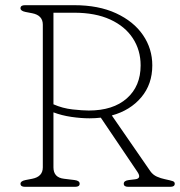

<svg xmlns="http://www.w3.org/2000/svg" viewBox="-20 -720 694 740"><path d="M567 -468Q567 -395.5 524.5 -345Q482 -294.5 411 -275L559.5 -60Q569.5 -46 584.8 -39.2Q600 -32.5 615 -29.5Q638.5 -24.5 646 -21.8Q653.5 -19 653.5 -12Q653.5 0 636.5 0H474Q457 0 457 -12Q457 -23.5 476 -26L501 -29Q526.5 -32 510 -57L368.5 -266.5Q347 -264 325 -264Q292 -264 254.8 -269.5Q217.5 -275 186 -287V-75Q186 -35.5 227 -31L268 -26Q287 -23.5 287 -12Q287 0 270 0H76Q59 0 59 -12Q59 -22 78 -26L104 -31Q145 -39 145 -75V-625Q145 -661 104 -669L78 -674Q59 -678 59 -688Q59 -700 76 -700H266Q360 -700 427.5 -668.8Q495 -637.5 531 -585Q567 -532.5 567 -468ZM186 -671V-318Q221 -302.5 260 -298.2Q299 -294 322 -294Q416 -294 469 -341Q522 -388 522 -468Q522 -526.5 492 -572.5Q462 -618.5 404.8 -644.8Q347.5 -671 266 -671Z"/></svg>

Font: Fraunces 9pt S100 Thin
Style: Regular
Weight: 100
Version: Version 1.000; ttfautohint (v1.8.3)